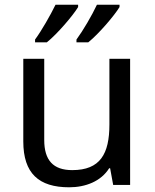

<svg xmlns="http://www.w3.org/2000/svg" viewBox="-20 -852 658 816"><path d="M488 -822V-832H392C371 -787 333 -722 305 -684V-672H355C400 -708 467 -787 488 -822ZM312 -822V-832H216C194 -787 157 -722 129 -684V-672H179C224 -708 291 -787 312 -822ZM533 -602H445V-323C445 -198 406 -129 287 -129C206 -129 168 -171 168 -257V-602H79V-251C79 -115 145 -56 274 -56C343 -56 409 -81 444 -137H448L461 -66H533Z"/></svg>

Font: Noto Sans Malayalam UI
Style: Regular
Weight: 400
Designer: Jelle Bosma - Monotype Design Team
Foundry: Monotype Imaging Inc.
Version: Version 2.104